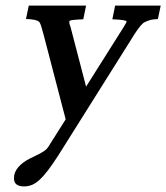

<svg xmlns="http://www.w3.org/2000/svg" viewBox="-20 -433 595 687"><path d="M423 -337Q427 -344 429.5 -348Q432 -352 433 -355Q433 -355 433 -356Q433 -362 382 -364L392 -413H555L545 -365Q525 -364 513 -360Q501 -356 493 -351Q477 -338 447 -288L188 124Q168 155 152 176Q136 197 122 210Q108 223 94.5 228.5Q81 234 66 234Q30 234 30 205Q30 199 31 193Q40 154 102 127Q127 115 137 108Q149 101 160 81L215 -6L136 -309Q131 -327 127.5 -339Q124 -351 119 -356Q108 -364 73 -365L83 -413H288L278 -364Q229 -362 229 -358Q228 -357 228 -354Q228 -352 228.5 -348.5Q229 -345 232 -338L288 -123Z"/></svg>

Font: New Athena Unicode
Style: Bold Italic
Weight: 700
Designer: J. Rusten 1997; rev. by R. Hancock 2001, 2002, rev. by D. Mastronarde 2002-2021
Foundry: Society for Classical Studies (formerly American Philological Association)
Version: Version 5.008